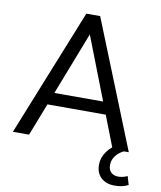

<svg xmlns="http://www.w3.org/2000/svg" viewBox="-97 -796 896 1069"><g transform="rotate(10 350.5 -261.5)"><path d="M303.5 -718.8H381.7L670.4 0H579L322.9 -659.4H362.7L106.6 0H15.1ZM152 -183.7V-253.1H533.6V-183.7ZM518.9 96.6Q518.9 56.5 544.3 21.6Q569.6 -13.3 613.3 -35.3L642.7 0Q616.1 12 597.9 35.4Q579.7 58.8 579.7 87.6Q579.7 115.2 595.1 129.6Q610.5 143.9 635.7 143.9Q662.1 143.9 687.3 131.7L701.4 179.7Q685.8 188.2 666.6 192.4Q647.5 196.7 623.8 196.7Q575.7 196.7 547.3 169.9Q518.9 143.2 518.9 96.6Z"/></g></svg>

Font: Min Sans VF VF
Style: Regular
Weight: 400
Designer: Jinseong-Kim, NotoSansCJK, Nunito
Foundry: Jinseong-Kim
Version: Version 1.420;Glyphs 3.1.2 (3151)